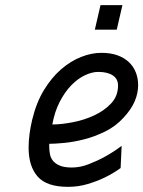

<svg xmlns="http://www.w3.org/2000/svg" viewBox="-20 -715 556 745"><path d="M370 -695H455L433 -600H348ZM259 -65Q291 -65 324.5 -78Q358 -91 387 -107Q420 -125 452 -149L448 -63Q419 -42 386 -26Q357 -12 320.5 -1Q284 10 244 10Q161 10 126 -30Q91 -70 91 -142Q91 -192 105 -251Q121 -317 150.5 -365.5Q180 -414 217 -446Q254 -478 294.5 -494Q335 -510 373 -510Q409 -510 435.5 -500.5Q462 -491 480 -474Q498 -457 507 -434Q516 -411 516 -385Q516 -353 502.5 -321.5Q489 -290 459 -258Q429 -225 388.5 -205Q348 -185 307 -174.5Q266 -164 229.5 -160.5Q193 -157 171 -157V-147Q171 -131 174 -116Q177 -101 186.5 -90Q196 -79 213 -72Q230 -65 259 -65ZM361 -436Q337 -436 309.5 -423Q282 -410 257 -384.5Q232 -359 212 -320.5Q192 -282 183 -232Q217 -232 261.5 -240.5Q306 -249 345 -267Q384 -285 411 -313.5Q438 -342 438 -383Q438 -409 417.5 -422.5Q397 -436 361 -436Z"/></svg>

Font: Panefresco 500wt
Style: Italic
Weight: 700
Foundry: Campivisivi & Chank Co
Version: Version 1.000